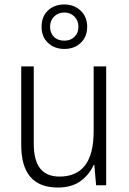

<svg xmlns="http://www.w3.org/2000/svg" viewBox="-20 -895 576 859"><path d="M455 -598V-66H410L402 -157H399Q380 -114 340.5 -85Q301 -56 239 -56Q75 -56 75 -246V-598H131V-253Q131 -177 160 -141Q189 -105 246 -105Q399 -105 399 -307V-598ZM268 -676Q224 -676 195 -703Q166 -730 166 -775Q166 -821 194.5 -848Q223 -875 268 -875Q311 -875 340.5 -847.5Q370 -820 370 -776Q370 -730 341 -703Q312 -676 268 -676ZM268 -713Q296 -713 313.5 -730.5Q331 -748 331 -775Q331 -803 313 -821Q295 -839 268 -839Q240 -839 222 -821Q204 -803 204 -775Q204 -748 221 -730.5Q238 -713 268 -713Z"/></svg>

Font: Noto Sans Malayalam UI SemiCondensed Light
Style: Regular
Weight: 300
Width: 4
Designer: Jelle Bosma - Monotype Design Team
Foundry: Monotype Imaging Inc.
Version: Version 2.104; ttfautohint (v1.8.4.7-5d5b)